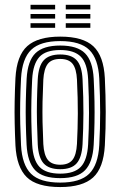

<svg xmlns="http://www.w3.org/2000/svg" viewBox="-20 -759 494 788"><path d="M227.2 8.7Q131.1 8.7 89.7 -32Q48.3 -72.7 43.4 -162Q41.2 -208.8 40.3 -253.3Q39.3 -297.7 40.2 -343.2Q41 -388.7 43.4 -438.4Q48.5 -530.9 92 -569.8Q135.5 -608.7 227.2 -608.7Q320.6 -608.7 363.1 -569.1Q405.6 -529.4 410.3 -438.2Q413.7 -368 413.9 -300.5Q414.2 -233 410.3 -162Q405 -69.5 361.9 -30.4Q318.7 8.7 227.2 8.7ZM227.2 -9.6Q309 -9.6 345.9 -45.7Q382.8 -81.8 387.4 -163.3Q391.1 -232.7 391.1 -297.9Q391 -363.1 387.4 -437.1Q383.2 -517.9 346.6 -554.1Q310 -590.4 227.2 -590.4Q145.5 -590.4 108.2 -554.8Q70.9 -519.2 66.3 -437.1Q63.6 -383.8 62.9 -338.7Q62.1 -293.6 63.1 -251.2Q64.1 -208.9 66.3 -163.2Q70.5 -82.3 107.3 -45.9Q144.1 -9.6 227.2 -9.6ZM227.2 -27.9Q155.1 -27.9 124.1 -60.6Q93 -93.4 89.1 -165.1Q86.8 -212.1 85.9 -255.4Q85 -298.7 85.9 -342.8Q86.8 -386.8 89.3 -435.7Q93.3 -509.4 125.6 -540.8Q158 -572.1 227.2 -572.1Q297.6 -572.1 329.1 -540.2Q360.7 -508.3 364.5 -436.1Q367 -386.2 367.8 -342.2Q368.6 -298.3 367.8 -255.2Q367.1 -212.2 364.5 -164.6Q360.5 -92.8 329.1 -60.4Q297.8 -27.9 227.2 -27.9ZM227.2 -46.3Q285.1 -46.3 311.6 -74.2Q338.1 -102.1 341.7 -166.8Q345.2 -232.1 345.3 -295.2Q345.4 -358.3 341.7 -434Q338.4 -499.3 311.4 -526.5Q284.4 -553.7 227.2 -553.7Q167.3 -553.7 141.4 -525Q115.5 -496.3 112 -433.7Q109.8 -389.2 108.9 -346.5Q107.9 -303.7 108.7 -259.5Q109.6 -215.2 112 -165.8Q115.5 -102 142.1 -74.1Q168.6 -46.3 227.2 -46.3ZM227.2 -64.6Q180.7 -64.6 159.2 -88.3Q137.8 -112.1 134.9 -166.5Q132.7 -214 131.8 -257Q130.8 -300 131.7 -343.1Q132.5 -386.1 134.9 -433Q137.9 -488.7 159.8 -512Q181.6 -535.4 227.2 -535.4Q273.4 -535.4 294.8 -511.7Q316.1 -488.1 318.8 -433.2Q322.6 -356.9 322.4 -294.2Q322.1 -231.5 318.8 -167.4Q315.8 -112.4 294.5 -88.5Q273.3 -64.6 227.2 -64.6ZM227.2 -82.9Q261.7 -82.9 277.6 -103Q293.4 -123 295.9 -168.5Q299.1 -231.5 299.4 -292.5Q299.7 -353.5 295.9 -432.1Q293.7 -476.8 278 -497Q262.2 -517.1 227.2 -517.1Q191.4 -517.1 175.8 -496.5Q160.3 -475.8 157.8 -432Q155.5 -383.8 154.6 -341.7Q153.8 -299.6 154.6 -257.7Q155.5 -215.7 157.8 -167.6Q160.3 -123.5 176.1 -103.2Q191.9 -82.9 227.2 -82.9ZM249.9 -720.4V-739.2H350.8V-720.4ZM105.3 -645V-663.8H206.3V-645ZM105.3 -682.7V-701.5H206.3V-682.7ZM105.3 -720.4V-739.2H206.3V-720.4ZM249.9 -645V-663.8H350.8V-645ZM249.9 -682.7V-701.5H350.8V-682.7Z"/></svg>

Font: Big Shoulders Inline Text Thin
Style: Regular
Weight: 100
Designer: Patric King
Foundry: XO Type Co
Version: Version 2.002